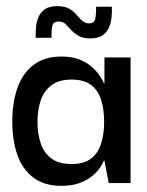

<svg xmlns="http://www.w3.org/2000/svg" viewBox="-20 -596 480 625"><path d="M180 9Q124 9 88.5 -18Q53 -45 36.5 -92Q20 -139 20 -200Q20 -263 37 -310.5Q54 -358 89.5 -385Q125 -412 180 -412Q214 -412 238 -402.5Q262 -393 278 -379Q294 -365 304 -350.5Q314 -336 318 -325H320V-409H405V0H334L320 -73H318Q314 -62 304 -48Q294 -34 277.5 -21Q261 -8 237 0.5Q213 9 180 9ZM213 -62Q253 -62 276 -79.5Q299 -97 309 -128Q319 -159 319 -199Q319 -242 308.5 -273Q298 -304 275 -320.5Q252 -337 213 -337Q172 -337 147.5 -318.5Q123 -300 112.5 -269Q102 -238 102 -200Q102 -161 112.5 -129.5Q123 -98 147.5 -80Q172 -62 213 -62ZM96 -473Q96 -488 97 -505Q98 -522 104.5 -538.5Q111 -555 125.5 -565.5Q140 -576 166 -576Q191 -576 205.5 -567.5Q220 -559 229 -548Q238 -537 247.5 -528.5Q257 -520 270 -520Q287 -520 290 -534.5Q293 -549 293 -574H344Q345 -557 343 -538.5Q341 -520 334 -505Q327 -490 313 -480.5Q299 -471 274 -471Q250 -471 235.5 -479.5Q221 -488 211.5 -498.5Q202 -509 193.5 -517.5Q185 -526 171 -526Q154 -526 150.5 -512.5Q147 -499 148 -473Z"/></svg>

Font: Darker Grotesque SemiBold
Style: Regular
Weight: 600
Designer: Gabriel Lam
Foundry: TypeRant
Version: Version 1.000;gftools[0.9.28]